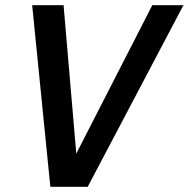

<svg xmlns="http://www.w3.org/2000/svg" viewBox="-20 -720 727 740"><path d="M174 0 104 -700H225L274 -128L567 -700H687L318 0Z"/></svg>

Font: Red Hat Mono Medium
Style: Italic
Weight: 500
Italic angle: -12°
Monospace: yes
Designer: Pentagram, MCKL
Foundry: Pentagram, MCKL
Version: Version 1.023; ttfautohint (v1.8.3)